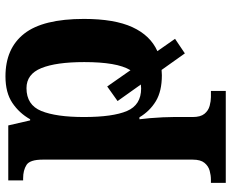

<svg xmlns="http://www.w3.org/2000/svg" viewBox="-90 -496 826 685"><g transform="rotate(-90 322.5 -153.0)"><path d="M13 240V187H25Q40 187 56.5 182.5Q73 178 84.5 164Q96 150 96 122V-413Q96 -459 77 -471Q58 -483 29 -483H22V-536H218L236 -458H240Q262 -497 298.5 -521.5Q335 -546 393 -546Q493 -546 545.5 -479Q598 -412 598 -266Q598 -157 568.5 -93Q539 -29 483 -4L527 59L475 94L416 11Q407 12 397 12Q340 12 304.5 -9.5Q269 -31 247 -68H240Q242 -54 244 -30.5Q246 -7 247 15.5Q248 38 248 53V122Q248 150 259.5 164Q271 178 288 182.5Q305 187 319 187H341V240ZM350 -62Q357 -62 364 -63L305 -146L357 -183L415 -100Q430 -125 437 -166Q444 -207 444 -265Q444 -365 422.5 -418Q401 -471 351 -471Q291 -471 269.5 -418Q248 -365 248 -266Q248 -163 269.5 -112.5Q291 -62 350 -62Z"/></g></svg>

Font: NotoSerif-Bold
Style: Regular
Weight: 700
Designer: Monotype Design Team
Foundry: Monotype Imaging Inc.
Version: Version 2.007; ttfautohint (v1.8) -l 8 -r 50 -G 200 -x 14 -D